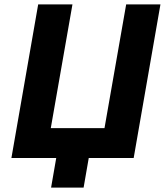

<svg xmlns="http://www.w3.org/2000/svg" viewBox="-20 -720 751 875"><path d="M589.2 0H32L154 -700H310.2L211.4 -136H456.2L555 -700H711.2ZM243.2 -40H391.4L361 135H212.8Z"/></svg>

Font: Fixel Italic Variable 20240409 Display Thin
Style: Italic
Weight: 100
Italic angle: -10°
Designer: AlfaBravo + MacPaw
Foundry: Kyrylo Tkachov, Marchela Mozhyna, Serhii Makarenko, Maria Weinstein, Zakhar Kryvoshyya
Version: Version 1.211;Glyphs 3.2 (3225)